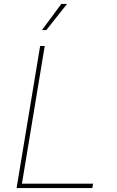

<svg xmlns="http://www.w3.org/2000/svg" viewBox="-20 -963 597 983"><path d="M64.9 0 185.5 -727.5H209L92.3 -22.5H456.5L452.6 0ZM194.8 -809.1 293.9 -942.9H323.2L217.3 -809.1Z"/></svg>

Font: Inter 16pt Thin
Style: Italic
Weight: 250
Italic angle: -9.3988°
Version: Version 4.001;git-66647c0bb